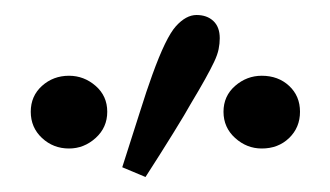

<svg xmlns="http://www.w3.org/2000/svg" viewBox="-20 -800 440 256"><path d="M174 -564 143 -577Q155 -614 165.5 -647.5Q176 -681 183 -700Q201 -750 214.5 -765Q228 -780 242 -780Q256 -780 264.5 -772Q273 -764 273 -749Q273 -742 271.5 -734.5Q270 -727 265.5 -717.5Q261 -708 253.5 -694.5Q246 -681 234 -661Q228 -650 211 -622.5Q194 -595 174 -564ZM329 -602Q309 -602 293.5 -616Q278 -630 278 -651Q278 -672 293.5 -685.5Q309 -699 329 -699Q351 -699 365.5 -685.5Q380 -672 380 -651Q380 -630 365.5 -616Q351 -602 329 -602ZM72 -602Q51 -602 36 -616Q21 -630 21 -651Q21 -672 36 -685.5Q51 -699 72 -699Q92 -699 107.5 -685.5Q123 -672 123 -651Q123 -630 107.5 -616Q92 -602 72 -602Z"/></svg>

Font: Source Serif Pro
Style: Regular
Weight: 400
Designer: Frank Grießhammer
Foundry: Adobe Systems Incorporated
Version: Version 2.000;PS 1.000;hotconv 16.6.51;makeotf.lib2.5.65220